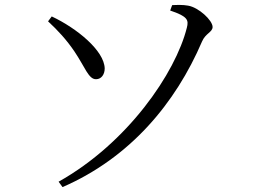

<svg xmlns="http://www.w3.org/2000/svg" viewBox="-20 -733 1040 783"><path d="M235 30C511 -90 696 -312 804 -564C818 -597 847 -602 847 -623C847 -650 790 -703 747 -710C725 -714 701 -713 682 -712L674 -690C746 -666 750 -651 742 -620C696 -436 501 -150 219 8ZM176 -646C216 -609 251 -571 283 -524C327 -459 341 -409 372 -410C393 -410 407 -429 407 -454C405 -527 293 -618 191 -666Z"/></svg>

Font: Source Han Serif KR
Style: Regular
Weight: 400
Designer: Ryoko NISHIZUKA 西塚涼子 (kana & ideographs); Frank Grießhammer (Latin, Greek & Cyrillic); Wenlong ZHANG 张文龙 (bopomofo); San
Foundry: Adobe
Version: Version 2.001;hotconv 1.1.0;makeotfexe 2.6.0